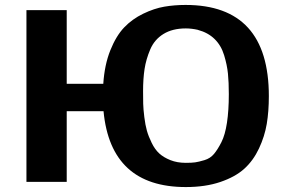

<svg xmlns="http://www.w3.org/2000/svg" viewBox="-20 -736 1183 777"><path d="M87 0V-695H250V-397H398Q403 -474 426.5 -532.5Q450 -591 482.5 -625Q515 -659 559.5 -680.5Q604 -702 645 -709Q686 -716 731 -716Q1068 -716 1068 -347Q1068 -285 1059.5 -234.5Q1051 -184 1028 -135Q1005 -86 968.5 -53Q932 -20 871.5 0.5Q811 21 732 21Q428 21 399 -286H250V0ZM559 -367Q559 -338 559.5 -316.5Q560 -295 564 -262.5Q568 -230 574.5 -207Q581 -184 594 -157.5Q607 -131 624.5 -115Q642 -99 669.5 -88Q697 -77 732 -77Q756 -77 770 -79Q784 -81 807.5 -88Q831 -95 846 -113Q861 -131 876 -160.5Q891 -190 898.5 -239.5Q906 -289 906 -355Q906 -403 902.5 -438Q899 -473 887 -512.5Q875 -552 848.5 -578Q822 -604 781 -615H782Q755 -621 732 -621Q678 -621 641.5 -598.5Q605 -576 588 -536Q571 -496 565 -456.5Q559 -417 559 -367Z"/></svg>

Font: Coval
Style: Black
Weight: 1000
Foundry: Context Ltd
Version: Version 001.000